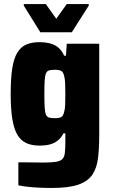

<svg xmlns="http://www.w3.org/2000/svg" viewBox="-20 -727 558 952"><path d="M237 205Q206 205 174.5 203.5Q143 202 116.5 199Q90 196 71 192V78Q90 78 110 78Q130 78 151 78.5Q172 79 194 79Q234 79 256.5 75.5Q279 72 289 62Q299 52 301.5 31.5Q304 11 304 -24V-66H295Q283 -43 265.5 -29.5Q248 -16 226 -10.5Q204 -5 177 -5Q138 -5 110.5 -17.5Q83 -30 66 -59Q49 -88 41 -137.5Q33 -187 33 -262Q33 -339 41 -389Q49 -439 66.5 -467Q84 -495 111 -506.5Q138 -518 177 -518Q202 -518 225.5 -512.5Q249 -507 267.5 -492.5Q286 -478 298 -451H307L311 -510H472V-58Q472 8 466 57Q460 106 438 139Q416 172 368.5 188.5Q321 205 237 205ZM253 -141Q274 -141 284 -147Q294 -153 298 -172Q302 -184 303 -206Q304 -228 304 -261Q304 -291 303 -313Q302 -335 299 -346Q295 -368 285 -374.5Q275 -381 253 -381Q234 -381 223.5 -378Q213 -375 208 -363.5Q203 -352 201.5 -328Q200 -304 200 -261Q200 -218 201.5 -194Q203 -170 208 -158.5Q213 -147 223.5 -144Q234 -141 253 -141ZM180 -567 98 -699V-707H207L259 -634L311 -707H420V-699L336 -567Z"/></svg>

Font: Saira SemiCondensed ExtraBold
Style: Regular
Weight: 800
Width: 4
Designer: Hector Gatti with collaboration of the Omnibus-Type team
Foundry: Omnibus-Type
Version: Version 1.101